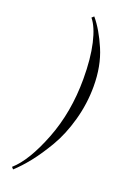

<svg xmlns="http://www.w3.org/2000/svg" viewBox="-159 -735 604 929"><g transform="rotate(20 143.0 -270.0)"><path d="M31 135Q98 76 154 -67.5Q210 -211 210 -382Q210 -487 192.5 -563Q175 -639 145 -675L156 -685Q199 -634 234 -552Q269 -470 269 -365Q269 -276 245 -190Q221 -104 183 -39.5Q145 25 109.5 69.5Q74 114 40 145Z"/></g></svg>

Font: Kleymissky
Style: Regular
Weight: 500
Italic angle: -8°
Designer: gluk
Foundry: gluk
Version: Version 0.283